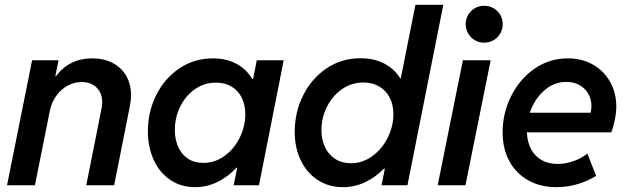

<svg xmlns="http://www.w3.org/2000/svg" viewBox="-20 -772 2615 800"><path d="M113.8 -521H224.1L210.4 -454.6H213.4Q268.6 -528.8 364.3 -528.8Q412.6 -528.8 449.2 -509.8Q485.8 -490.7 505.9 -456.1Q525.9 -421.4 525.9 -375.5Q525.9 -355 521.5 -332L455.6 0H339.4L402.8 -318.4Q405.8 -333 405.8 -345.7Q405.8 -384.8 382.1 -407.5Q358.4 -430.2 320.3 -430.2Q289.1 -430.2 261.2 -414.8Q233.4 -399.4 214.1 -372.3Q194.8 -345.2 188 -312L125.5 0H9.3Z M596.2 -225.6Q596.2 -305.7 630.6 -375.2Q665 -444.8 727.1 -486.8Q789.1 -528.8 867.2 -528.8Q923.3 -528.8 965.1 -506.3Q1006.8 -483.9 1030.8 -442.9H1034.7L1049.8 -521H1162.1L1059.1 0H953.6L968.3 -73.2H965.3Q930.2 -35.2 886 -13.7Q841.8 7.8 792.5 7.8Q733.9 7.8 689.2 -22.5Q644.5 -52.7 620.4 -106Q596.2 -159.2 596.2 -225.6ZM1002 -295.9Q1002 -335.4 987.1 -365.2Q972.2 -395 944.6 -411.4Q917 -427.7 879.9 -427.7Q830.6 -427.7 791.5 -399.9Q752.4 -372.1 730.5 -326.9Q708.5 -281.7 708.5 -231Q708.5 -191.4 722.4 -160.2Q736.3 -128.9 762.9 -111.1Q789.6 -93.3 827.1 -93.3Q876 -93.3 916 -122.6Q956.1 -151.9 979 -198.7Q1002 -245.6 1002 -295.9Z M1583.5 -69.3H1579.6Q1543.9 -32.7 1500.7 -12.5Q1457.5 7.8 1409.2 7.8Q1349.1 7.8 1303.5 -22.2Q1257.8 -52.2 1232.9 -104.7Q1208 -157.2 1208 -222.2Q1208 -304.2 1243.2 -374.8Q1278.3 -445.3 1340.8 -487.3Q1403.3 -529.3 1481.9 -529.3Q1538.6 -529.3 1580.8 -507.3Q1623 -485.4 1647.9 -445.3H1649.9L1710.9 -752H1827.1L1677.7 0H1569.8ZM1619.1 -296.4Q1619.1 -335 1604 -364.7Q1588.9 -394.5 1560.5 -411.4Q1532.2 -428.2 1493.7 -428.2Q1444.3 -428.2 1404.5 -400.1Q1364.7 -372.1 1342 -326.4Q1319.3 -280.8 1319.3 -229.5Q1319.3 -190.9 1334 -159.4Q1348.6 -127.9 1376.5 -109.9Q1404.3 -91.8 1442.4 -91.8Q1490.7 -91.8 1531.5 -121.6Q1572.3 -151.4 1595.7 -198.7Q1619.1 -246.1 1619.1 -296.4Z M1908.7 -521H2024.4L1919.4 0H1803.7ZM1920.4 -671.4Q1920.4 -692.4 1930.7 -710Q1940.9 -727.5 1958.5 -737.8Q1976.1 -748 1997.6 -748Q2018.6 -748 2036.4 -737.8Q2054.2 -727.5 2064.5 -710Q2074.7 -692.4 2074.7 -671.4Q2074.7 -650.4 2064.5 -632.6Q2054.2 -614.7 2036.4 -604.5Q2018.6 -594.2 1997.6 -594.2Q1976.1 -594.2 1958.5 -604.5Q1940.9 -614.7 1930.7 -632.6Q1920.4 -650.4 1920.4 -671.4Z M2074.2 -220.7Q2074.2 -300.3 2109.6 -371.3Q2145 -442.4 2207 -485.6Q2269 -528.8 2345.7 -528.8Q2405.8 -528.8 2451.7 -502.2Q2497.6 -475.6 2522.7 -429.7Q2547.9 -383.8 2547.9 -328.6Q2547.9 -302.7 2541.7 -272.5Q2535.6 -242.2 2526.9 -220.7H2175.3Q2176.8 -181.6 2192.1 -151.9Q2207.5 -122.1 2235.8 -105.5Q2264.2 -88.9 2302.7 -88.9Q2336.9 -88.9 2370.4 -100.8Q2403.8 -112.8 2427.2 -132.3L2463.9 -39.1Q2428.2 -17.1 2385.7 -4.6Q2343.3 7.8 2298.8 7.8Q2231 7.8 2180.2 -21Q2129.4 -49.8 2101.8 -101.6Q2074.2 -153.3 2074.2 -220.7ZM2440.9 -302.2Q2444.3 -315.9 2444.3 -329.6Q2444.3 -358.4 2431.2 -381.3Q2418 -404.3 2394.3 -417.5Q2370.6 -430.7 2339.8 -430.7Q2287.6 -430.7 2247.1 -394.5Q2206.5 -358.4 2187.5 -302.2Z"/></svg>

Font: Reddit Sans Chocolate SemiBold
Style: Italic
Weight: 600
Italic angle: -11.25°
Designer: Stephen Hutchings
Version: Version 1.013